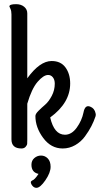

<svg xmlns="http://www.w3.org/2000/svg" viewBox="-20 -685 480 922"><path d="M35 -16V-616Q35 -633 30 -643Q25 -653 25 -654Q25 -665 57 -665Q81 -665 96 -652.5Q111 -640 111 -621V-309Q171 -392 228 -392Q272 -392 294.5 -361Q317 -330 317 -284Q317 -191 221 -121Q240 -38 292 -38Q324 -38 348.5 -72Q373 -106 381 -145Q388 -183 413 -173Q434 -165 439 -141Q441 -134 439 -127Q431 -103 419 -79.5Q407 -56 388 -30Q369 -4 341 12Q313 28 281 28Q225 28 187.5 -22.5Q150 -73 150 -128Q150 -138 164.5 -152.5Q179 -167 196.5 -182Q214 -197 228.5 -224.5Q243 -252 243 -283Q243 -302 234 -313.5Q225 -325 211 -325Q189 -325 160.5 -292Q132 -259 111 -187V-15Q111 -1 110.5 5.5Q110 12 103 20Q96 28 83 28Q35 28 35 -16ZM177 62Q196 62 209.5 76Q223 90 223 116Q223 144 198 180.5Q173 217 155 217Q144 217 136 207.5Q128 198 128 189Q128 186 134 182Q146 179 165 150Q131 143 131 106Q131 86 145 74Q159 62 177 62Z"/></svg>

Font: Grand Hotel
Style: Regular
Weight: 400
Designer: Brian J. Bonislawsky & Jim Lyles for Astigmatic (AOETI)
Foundry: Astigmatic (AOETI)
Version: Version 001.000